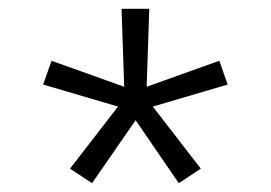

<svg xmlns="http://www.w3.org/2000/svg" viewBox="-20 -595 615 436"><path d="M189 -179 139 -212 248 -353 78 -403 97 -457 262 -398 256 -575H319L313 -398L478 -457L497 -403L327 -353L436 -212L386 -179L288 -322Z"/></svg>

Font: Jozsika Light
Style: Regular
Weight: 300
Monospace: yes
Designer: Belleve Invis
Foundry: Belleve Invis
Version: 2.1.0